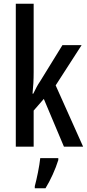

<svg xmlns="http://www.w3.org/2000/svg" viewBox="-20 -780 464 1021"><path d="M159 -396V-760H64V0H159V-192L213 -254L320 0H422L276 -326L414 -540H312L193 -347C179 -327 170 -308 157 -282H153C157 -320 159 -355 159 -396ZM290 71V61H194C190 102 175 174 165 210V221H222C248 179 275 120 290 71Z"/></svg>

Font: Noto Sans Gujarati ExtraCondensed Medium
Style: Regular
Weight: 500
Width: 2
Designer: Jelle Bosma - Monotype Design Team, Universal Thirst
Foundry: Monotype Imaging Inc.
Version: Version 2.106